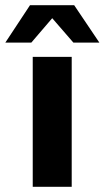

<svg xmlns="http://www.w3.org/2000/svg" viewBox="-66 -719 402 739"><path d="M60 -500H210V0H60ZM219.5 -699 316.5 -555H216.5L135 -649L54.5 -555H-45.5L49.5 -699Z"/></svg>

Font: Urbanist Black
Style: Regular
Weight: 900
Designer: Corey Hu
Foundry: Corey Hu
Version: Version 1.330; ttfautohint (v1.8.4.7-5d5b)